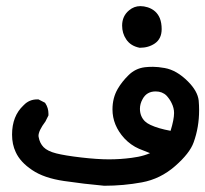

<svg xmlns="http://www.w3.org/2000/svg" viewBox="-20 -427 664 621"><path d="M19 8.3Q19 -51.8 56.2 -86.4Q74.2 -105.5 100.1 -105.5Q101.6 -105.5 104.5 -105.5L125.5 -94.7L126.5 -93.3Q136.7 -78.1 136.7 -59.1Q136.7 -57.1 136.7 -53.7L127 -34.2Q104.5 -4.4 104.5 12.7Q104.5 14.6 105 16.1Q108.4 36.1 121.1 49.1Q133.8 62 161.9 69.1Q189.9 76.2 242.4 82.3Q294.9 88.4 332.3 88.4Q369.6 88.4 405.8 83.5Q417 82 426.8 80.1Q446.8 76.2 465.3 68.4Q446.8 61.5 429.7 54.2Q402.8 42.5 381.8 20Q343.8 -22 343.8 -73.2Q343.8 -110.4 360.8 -139.6Q374.5 -163.1 395.5 -183.6Q417.5 -205.6 448.2 -209.5Q459 -210.9 474.9 -210.9Q490.7 -210.9 512.7 -207Q551.3 -200.2 587.9 -163.6Q619.1 -132.3 622.6 -102.1Q624 -86.4 624 -70.3Q624 -15.6 606.4 33.2Q593.8 68.8 546.1 110.4Q498.5 151.9 439 162.8Q379.4 173.8 317.4 173.8H316.9Q252 168 187 158.4Q122.1 148.9 84 123Q45.4 97.2 30.8 64.9Q19 40 19 8.3ZM543 -61.5Q543 -77.6 535.2 -93.3Q529.3 -106 518.6 -117.7Q504.9 -131.3 483.4 -131.3Q454.6 -131.3 441.4 -106.9Q432.6 -91.3 432.6 -75.2Q432.6 -50.8 448.7 -34.7Q456.1 -27.8 466.8 -22.9Q491.7 -11.2 531.7 -3.9Q543 -40.5 543 -61.5ZM375 -344.2Q375 -375 397.5 -393.6Q413.6 -407.2 434.1 -407.2Q445.3 -407.2 458 -403.3Q486.3 -394 497.1 -367.7Q502.9 -352.5 502.9 -333Q502.9 -301.8 481 -286.6Q460.4 -272.5 432.6 -272.5H431.6Q402.3 -278.3 388.2 -299.8Q375 -319.3 375 -344.2Z"/></svg>

Font: Bakudai
Style: Bold
Weight: 700
Version: Version 1.48